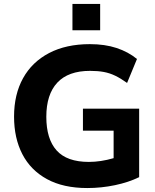

<svg xmlns="http://www.w3.org/2000/svg" viewBox="-20 -939 785 970"><path d="M421 11Q300 11 217.5 -34Q135 -79 93 -160Q51 -241 51 -350Q51 -462 96.5 -544Q142 -626 228 -671Q314 -716 434 -716Q510 -716 569 -696.5Q628 -677 672 -641L622 -520Q590 -543 562 -556.5Q534 -570 504 -575.5Q474 -581 435 -581Q325 -581 269.5 -521.5Q214 -462 214 -349Q214 -237 266 -179Q318 -121 429 -121Q489 -121 554 -140V-279H399V-390H683V-44Q630 -18 561 -3.5Q492 11 421 11ZM346 -786V-919H486V-786Z"/></svg>

Font: Mulish ExtraBold
Style: Regular
Weight: 800
Designer: Vernon Adams
Foundry: Vernon Adams
Version: Version 3.603; ttfautohint (v1.8.3)